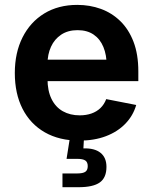

<svg xmlns="http://www.w3.org/2000/svg" viewBox="-20 -573 634 797"><path d="M309.1 10.7Q226.1 10.7 166 -23.7Q106 -58.1 73.7 -121.1Q41.5 -184.1 41.5 -270Q41.5 -354 73.5 -417.7Q105.5 -481.4 163.8 -517.1Q222.2 -552.7 300.8 -552.7Q353 -552.7 398.7 -536.1Q444.3 -519.5 479.2 -485.6Q514.2 -451.7 534.2 -399.7Q554.2 -347.7 554.2 -276.4V-236.3H101.6V-325.2H486.8L422.9 -300.3Q422.9 -344.7 409.2 -377.9Q395.5 -411.1 368.7 -429.4Q341.8 -447.8 301.8 -447.8Q262.2 -447.8 234.1 -429.2Q206.1 -410.6 191.7 -378.9Q177.2 -347.2 177.2 -308.1V-245.6Q177.2 -196.3 193.8 -162.4Q210.4 -128.4 240.7 -111.3Q271 -94.2 311 -94.2Q337.4 -94.2 359.4 -101.8Q381.3 -109.4 397 -124.5Q412.6 -139.6 420.9 -161.6L545.4 -137.2Q532.7 -92.8 500.2 -59.3Q467.8 -25.9 419.4 -7.6Q371.1 10.7 309.1 10.7ZM239.3 204.1V147H300.3Q324.2 147 334.2 140.1Q344.2 133.3 344.2 116.7Q344.2 100.1 334.2 93.3Q324.2 86.4 300.3 86.4H256.3L273.4 -21.5H328.6V0L326.2 43Q372.6 41.5 397.2 61.3Q421.9 81.1 421.9 119.6Q421.9 164.6 394.3 184.3Q366.7 204.1 305.7 204.1Z"/></svg>

Font: Inter Cardless
Style: Bold
Weight: 700
Designer: Rasmus Andersson
Foundry: rsms
Version: Version 4.001;git-9221beed3